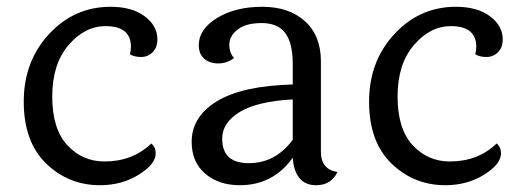

<svg xmlns="http://www.w3.org/2000/svg" viewBox="-20 -537 1549 566"><path d="M444 -421Q444 -397 430 -383Q416 -369 396 -369Q376 -369 363 -377Q366 -388 366 -399Q366 -460 291 -460Q230 -460 182 -404Q134 -348 134 -252.5Q134 -157 178.5 -109Q223 -61 288 -61Q371 -61 426 -114Q439 -103 439 -85Q439 -53 389 -22Q339 9 275 9Q182 9 116 -55Q50 -119 50 -237.5Q50 -356 124.5 -436.5Q199 -517 306 -517Q369 -517 406.5 -489Q444 -461 444 -421Z M635 -128Q635 -56 713.5 -56Q792 -56 843 -125V-244Q737 -238 686 -206.5Q635 -175 635 -128ZM926 -356V-90Q926 -37 975 -30Q956 9 912 9Q849 9 843 -72Q785 9 687 9Q625 9 585 -25Q545 -59 545 -119Q545 -193 619.5 -238.5Q694 -284 843 -288V-348Q843 -410 821 -439.5Q799 -469 751.5 -469Q704 -469 680 -449.5Q656 -430 656 -405.5Q656 -381 670 -366Q649 -350 623.5 -350Q598 -350 582 -364Q566 -378 566 -404Q566 -451 620 -484Q674 -517 753 -517Q832 -517 879 -474.5Q926 -432 926 -356Z M1462 -421Q1462 -397 1448 -383Q1434 -369 1414 -369Q1394 -369 1381 -377Q1384 -388 1384 -399Q1384 -460 1309 -460Q1248 -460 1200 -404Q1152 -348 1152 -252.5Q1152 -157 1196.5 -109Q1241 -61 1306 -61Q1389 -61 1444 -114Q1457 -103 1457 -85Q1457 -53 1407 -22Q1357 9 1293 9Q1200 9 1134 -55Q1068 -119 1068 -237.5Q1068 -356 1142.5 -436.5Q1217 -517 1324 -517Q1387 -517 1424.5 -489Q1462 -461 1462 -421Z"/></svg>

Font: Laila
Style: Regular
Weight: 400
Designer: Hitesh Malaviya
Foundry: Indian Type Foundry
Version: Version 1.302;PS 1.0;hotconv 1.0.78;makeotf.lib2.5.61930; tt